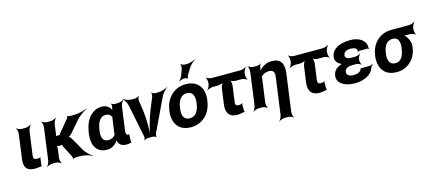

<svg xmlns="http://www.w3.org/2000/svg" viewBox="-68 -1515 5507 2446"><g transform="rotate(-15 2685.5 -292.0)"><path d="M218 5C247 5 270 2 292 -3C297 -5 306 -3 309 0L311 -3C308 -6 306 -15 307 -20L318 -105C319 -110 324 -115 326 -118L323 -120C321 -118 315 -113 310 -113L302 -112L278 -110C239 -110 226 -125 231 -165L274 -478C277 -502 297 -539 312 -552L309 -554C294 -542 255 -528 231 -528H189C165 -528 130 -542 119 -554L117 -552C127 -539 135 -502 132 -478L88 -150C74 -47 116 5 218 5Z M637 -172 714 -23C718 -15 721 5 717 10L720 12C724 7 744 0 753 0H817C870 0 940 20 972 39L974 35C941 17 890 -30 865 -74L768 -245C762 -256 740 -276 730 -276L729 -272C739 -272 766 -292 776 -303L908 -456C946 -499 1010 -544 1048 -562L1047 -566C1009 -548 935 -528 882 -528H819C811 -528 793 -534 791 -540L788 -538C789 -532 781 -513 775 -507L643 -347C638 -342 628 -325 630 -320L633 -322C632 -327 613 -330 607 -330C597 -330 579 -326 573 -321L576 -318C582 -323 588 -341 589 -351L606 -478C609 -502 629 -539 643 -552L641 -554C626 -542 587 -528 563 -528H521C497 -528 462 -542 451 -554L449 -552C459 -539 467 -502 464 -478L406 -50C403 -26 384 11 370 24L371 26C386 14 425 0 449 0H491C515 0 550 14 561 26L564 24C554 11 545 -26 548 -50L564 -167C566 -180 563 -204 557 -211L553 -208C559 -201 583 -195 597 -195H598C607 -195 630 -200 634 -205L630 -207C626 -202 633 -180 637 -172Z M1475 -107 1477 -104 1474 -106C1447 -109 1447 -140 1451 -171L1493 -478C1496 -502 1516 -539 1530 -552L1528 -554C1513 -542 1474 -528 1450 -528H1410C1396 -528 1375 -537 1369 -545L1365 -542C1371 -535 1373 -510 1369 -497C1365 -482 1359 -458 1361 -446L1365 -447C1363 -457 1355 -475 1348 -486C1326 -516 1295 -538 1242 -538C1208 -538 1177 -531 1150 -518C1064 -475 1014 -382 997 -260L995 -250C990 -212 989 -177 994 -145C1006 -59 1058 10 1166 10C1223 10 1263 -14 1294 -48C1305 -59 1316 -77 1318 -87H1314C1312 -77 1316 -58 1321 -47C1337 -11 1371 10 1424 10C1445 10 1460 8 1476 2C1480 1 1487 2 1490 4L1493 0C1490 -1 1486 -8 1487 -13L1489 -102C1488 -105 1492 -108 1493 -110L1490 -112C1489 -111 1486 -107 1484 -107ZM1336 -360 1310 -171C1309 -165 1310 -159 1309 -153C1309 -153 1308 -149 1309 -149L1310 -153C1309 -153 1307 -149 1307 -149C1286 -121 1259 -104 1216 -104C1138 -104 1125 -172 1136 -250L1138 -260C1149 -341 1180 -424 1261 -424C1300 -424 1321 -408 1334 -384C1335 -382 1341 -373 1342 -374L1341 -378C1340 -377 1336 -363 1336 -360Z M1740 -347 1719 -491C1717 -506 1725 -536 1733 -545L1729 -548C1721 -538 1691 -528 1676 -528H1636C1598 -528 1547 -546 1526 -563L1524 -559C1545 -543 1572 -498 1579 -462L1666 -34C1669 -21 1664 7 1657 16L1660 18C1668 10 1695 0 1709 0H1771C1785 0 1810 10 1816 18L1819 16C1814 7 1817 -21 1824 -34L2027 -462C2044 -498 2085 -543 2110 -559L2108 -563C2083 -546 2026 -528 1988 -528H1948C1933 -528 1907 -538 1901 -548L1897 -545C1903 -536 1901 -506 1895 -491L1836 -347C1790 -235 1750 -85 1738 3H1742C1754 -85 1756 -235 1740 -347Z M2062 -269 2060 -259C2055 -220 2057 -185 2063 -152C2081 -58 2150 10 2275 10C2315 10 2352 3 2385 -11C2477 -49 2544 -134 2561 -259L2563 -269C2568 -308 2568 -343 2562 -376C2543 -470 2474 -538 2349 -538C2309 -538 2273 -531 2240 -518C2147 -479 2079 -394 2062 -269ZM2422 -269 2420 -259C2409 -176 2372 -104 2290 -104C2206 -104 2189 -175 2201 -259L2203 -269C2214 -351 2251 -424 2333 -424C2415 -424 2433 -352 2422 -269ZM2352 -742 2321 -654C2313 -633 2290 -604 2276 -594L2279 -591C2293 -601 2326 -613 2348 -613H2358C2370 -613 2392 -605 2395 -598L2399 -600C2395 -607 2401 -631 2408 -642L2458 -724C2478 -757 2519 -795 2544 -809L2542 -813C2517 -798 2465 -782 2429 -782H2405C2388 -782 2361 -793 2354 -803L2350 -801C2357 -791 2357 -759 2352 -742Z M2930 -105C2896 -105 2889 -125 2894 -160L2922 -365C2925 -389 2919 -429 2908 -441L2906 -439C2916 -426 2955 -415 2979 -415H3053C3077 -415 3112 -401 3123 -389L3126 -391C3116 -404 3107 -441 3110 -465L3111 -478C3114 -502 3134 -539 3148 -552L3146 -554C3131 -542 3092 -528 3068 -528H2690C2666 -528 2631 -542 2620 -554L2618 -552C2628 -539 2636 -502 2633 -478L2632 -465C2629 -441 2610 -404 2596 -391L2597 -389C2612 -401 2651 -415 2675 -415H2738C2762 -415 2803 -426 2817 -439L2815 -441C2800 -429 2784 -389 2781 -365L2753 -162C2738 -52 2781 10 2886 10C2917 10 2941 5 2964 -1C2971 -3 2982 -1 2986 1L2988 -2C2984 -5 2980 -14 2980 -21L2979 -104C2980 -109 2984 -115 2985 -117L2982 -120C2971 -107 2954 -105 2930 -105Z M3415 -424C3469 -424 3491 -394 3483 -338L3416 153C3413 177 3394 214 3380 227L3382 229C3397 217 3435 203 3459 203H3500C3524 203 3560 217 3571 229L3573 227C3563 214 3554 177 3557 153L3624 -338C3641 -463 3604 -538 3482 -538C3424 -538 3376 -515 3341 -484C3328 -473 3313 -456 3306 -445L3310 -443C3316 -454 3320 -474 3321 -489L3322 -496C3322 -510 3333 -535 3342 -543L3340 -546C3331 -537 3305 -528 3290 -528H3242C3218 -528 3183 -542 3172 -554L3170 -552C3180 -539 3188 -502 3185 -478L3127 -50C3124 -26 3105 11 3091 24L3092 26C3107 14 3146 0 3170 0H3211C3235 0 3270 14 3281 26L3284 24C3274 11 3265 -26 3268 -50L3311 -362C3312 -366 3313 -383 3310 -385L3307 -382C3309 -380 3321 -387 3323 -390C3346 -410 3376 -424 3415 -424Z M4014 -105C3980 -105 3973 -125 3978 -160L4006 -365C4009 -389 4003 -429 3992 -441L3990 -439C4000 -426 4039 -415 4063 -415H4137C4161 -415 4196 -401 4207 -389L4210 -391C4200 -404 4191 -441 4194 -465L4195 -478C4198 -502 4218 -539 4232 -552L4230 -554C4215 -542 4176 -528 4152 -528H3774C3750 -528 3715 -542 3704 -554L3702 -552C3712 -539 3720 -502 3717 -478L3716 -465C3713 -441 3694 -404 3680 -391L3681 -389C3696 -401 3735 -415 3759 -415H3822C3846 -415 3887 -426 3901 -439L3899 -441C3884 -429 3868 -389 3865 -365L3837 -162C3822 -52 3865 10 3970 10C4001 10 4025 5 4048 -1C4055 -3 4066 -1 4070 1L4072 -2C4068 -5 4064 -14 4064 -21L4063 -104C4064 -109 4068 -115 4069 -117L4066 -120C4055 -107 4038 -105 4014 -105Z M4448 -96C4401 -96 4354 -114 4360 -160C4367 -210 4414 -223 4467 -223H4513C4534 -223 4566 -210 4575 -199L4579 -202C4570 -213 4561 -247 4564 -269V-272C4567 -293 4584 -327 4597 -338L4595 -341C4582 -330 4546 -317 4525 -317H4479C4432 -317 4393 -332 4399 -373C4400 -380 4403 -387 4407 -394C4422 -419 4455 -431 4494 -431C4529 -431 4567 -422 4575 -395C4577 -389 4577 -372 4575 -367L4578 -366C4581 -370 4591 -376 4598 -376H4705C4712 -376 4719 -371 4722 -368L4726 -371C4723 -375 4718 -382 4719 -388C4720 -409 4717 -427 4709 -444C4681 -503 4612 -538 4517 -538C4482 -538 4449 -535 4419 -528C4343 -511 4272 -471 4260 -384C4254 -337 4280 -304 4313 -284C4323 -277 4341 -270 4351 -269V-273C4341 -274 4322 -268 4309 -262C4262 -242 4225 -207 4217 -149C4214 -124 4217 -101 4227 -82C4259 -21 4340 10 4442 10C4503 10 4562 -6 4605 -30C4640 -50 4673 -81 4688 -126C4693 -142 4710 -162 4721 -170L4720 -173C4709 -165 4681 -156 4664 -156H4558C4556 -156 4556 -158 4555 -159L4552 -157C4553 -156 4554 -153 4554 -151C4542 -111 4495 -96 4448 -96Z M5333 -464 5334 -478C5337 -502 5357 -539 5371 -552L5369 -554C5354 -542 5315 -528 5291 -528H5060C5020 -528 4985 -522 4952 -509C4860 -472 4793 -390 4776 -269L4774 -259C4769 -220 4771 -185 4777 -152C4795 -58 4863 10 4988 10C5027 10 5061 4 5093 -9C5180 -45 5247 -123 5263 -239L5264 -249C5266 -266 5267 -282 5265 -297C5258 -337 5241 -371 5218 -398C5209 -407 5195 -420 5187 -424L5185 -420C5193 -416 5211 -414 5225 -414H5276C5300 -414 5335 -400 5346 -388L5348 -390C5338 -403 5330 -440 5333 -464ZM5045 -414C5122 -414 5137 -346 5126 -269L5124 -259C5113 -180 5082 -104 5003 -104C4919 -104 4903 -175 4915 -259L4917 -269C4928 -349 4965 -414 5045 -414Z"/></g></svg>

Font: Asimov
Style: EdgeIt
Weight: 500
Designer: Google
Version: Version 2.000980: 2014